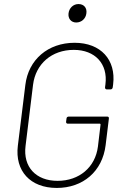

<svg xmlns="http://www.w3.org/2000/svg" viewBox="-20 -919 593 947"><path d="M356 -808C382 -808 403 -827 406 -853C410 -880 394 -899 367 -899C342 -899 321 -880 318 -853C315 -827 331 -808 356 -808ZM260 8C389 8 485 -73 501 -203L517 -334C518 -340 515 -344 509 -344H319C313 -344 308 -340 308 -334L306 -319C305 -313 309 -309 314 -309H473C474 -309 476 -307 476 -305L463 -196C450 -94 371 -27 264 -27C157 -27 93 -96 106 -199L143 -501C156 -604 235 -673 344 -673C449 -673 513 -604 500 -503L498 -488C498 -482 501 -478 507 -478H525C531 -478 535 -482 536 -488L538 -503C553 -624 477 -708 348 -708C217 -708 120 -625 105 -500L68 -200C53 -76 129 8 260 8Z"/></svg>

Font: Barlow ExtraLight
Style: Italic
Weight: 275
Italic angle: -7°
Designer: Jeremy Tribby
Foundry: Tribby Type
Version: Version 1.422;hotconv 1.0.109;makeotfexe 2.5.65596